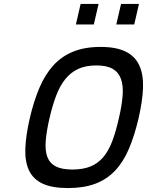

<svg xmlns="http://www.w3.org/2000/svg" viewBox="-20 -943 746 974"><path d="M347 -83Q401 -83 439 -98.5Q477 -114 504 -146Q531 -178 549.5 -227Q568 -276 583 -343Q598 -407 602 -457Q606 -507 594 -541.5Q582 -576 552 -593.5Q522 -611 469 -611Q415 -611 377 -593.5Q339 -576 311.5 -542Q284 -508 265 -458Q246 -408 231 -343Q216 -278 212 -229Q208 -180 220 -147.5Q232 -115 262.5 -99Q293 -83 347 -83ZM325 11Q244 11 196 -11.5Q148 -34 127 -79Q106 -124 108.5 -190Q111 -256 131 -343Q151 -429 179.5 -496.5Q208 -564 250 -610.5Q292 -657 351 -681Q410 -705 490 -705Q570 -705 618 -681Q666 -657 687 -610.5Q708 -564 705.5 -497Q703 -430 683 -343Q662 -254 634 -188Q606 -122 564 -77.5Q522 -33 463.5 -11Q405 11 325 11ZM389 -923H480L456 -819H365ZM594 -923H685L661 -819H570Z"/></svg>

Font: Panefresco 600wt
Style: Italic
Weight: 600
Foundry: Campivisivi & Chank Co
Version: Version 1.000